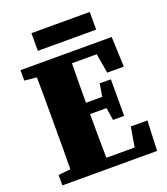

<svg xmlns="http://www.w3.org/2000/svg" viewBox="-148 -919 886 1021"><g transform="rotate(-20 295.5 -408.5)"><path d="M28 -593V-652H544L551 -482H457L438 -593H298Q297 -538 296.5 -482Q296 -426 296 -370H388L400 -442H463V-235H400L389 -306H296Q296 -240 296.5 -179Q297 -118 298 -58H458L477 -170H571L564 0H28V-59L97 -66Q98 -126 98 -187.5Q98 -249 98 -310V-342Q98 -403 98 -464Q98 -525 97 -586ZM150 -717V-817H480V-717Z"/></g></svg>

Font: Source Serif Pro Black
Style: Regular
Weight: 900
Designer: Frank Grießhammer
Foundry: Adobe Systems Incorporated
Version: Version 3.001;hotconv 1.0.111;makeotfexe 2.5.65597